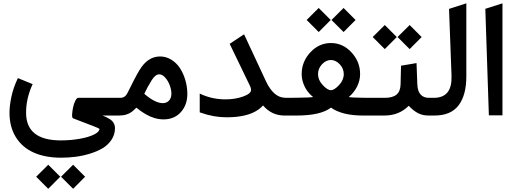

<svg xmlns="http://www.w3.org/2000/svg" viewBox="-20 -701 3126 1165"><path d="M692.4 0H601.6Q615.2 5.4 623.8 9.3Q632.3 13.2 643.8 20.3Q655.3 27.3 661.9 34.7Q668.5 42 673.1 52.7Q677.7 63.5 677.7 76.2Q677.7 115.2 656.7 147Q635.7 178.7 602.3 198.5Q568.8 218.3 524.7 231.7Q480.5 245.1 437 250.5Q393.6 255.9 350.1 255.9Q255.4 255.9 185.5 225.1Q115.7 194.3 76.7 132.1Q37.6 69.8 37.6 -17.6Q37.6 -59.6 49.1 -113.3Q60.5 -167 84.5 -218.3L88.4 -227.1L97.2 -223.6L168.9 -194.3L178.2 -190.4L173.8 -181.2Q138.2 -100.1 138.2 -17.1Q138.2 150.9 349.1 150.9Q407.2 150.9 461.2 141.6Q515.1 132.3 549.1 116Q583 99.6 583.5 81.1Q581.1 77.6 550.8 65.9L423.8 17.1Q416.5 14.2 417.5 -5.6Q418.5 -25.4 423.1 -48.1Q427.7 -70.8 436.8 -89.1Q445.8 -107.4 454.1 -107.4H692.4Q695.8 -107.4 698.5 -92.5Q701.2 -77.6 701.2 -62.5V-45.9Q701.2 -30.3 698.5 -15.1Q695.8 0 692.4 0ZM426.3 301.3 493.7 368.7 496.6 371.6 493.7 374 426.3 441.9 423.3 444.3 420.9 441.9 353 374 350.6 371.6 353 368.7 420.9 301.3 423.3 298.3ZM275.4 301.3 342.8 368.7 345.7 371.6 342.8 374 275.4 441.9 272.5 444.3 270 441.9 202.1 374 199.7 371.6 202.1 368.7 270 301.3 272.5 298.3Z M670.4 -107.4H710Q739.3 -107.4 753.4 -136.7Q800.8 -233.4 826.2 -275.4Q876 -358.4 951.2 -358.4Q987.8 -358.4 1019.5 -338.9Q1051.3 -319.3 1072 -287.4Q1092.8 -255.4 1104.7 -214.6Q1116.7 -173.8 1116.7 -131.3Q1116.7 -64 1077.1 -20.3Q1037.6 23.4 972.2 23.4Q945.3 23.4 918 15.4Q890.6 7.3 868.2 -5.9Q845.7 -19 832.3 -28.6Q818.8 -38.1 807.6 -47.9Q790.5 -30.8 778.6 -21.7Q766.6 -12.7 747.3 -6.3Q728 0 702.1 0H670.4Q651.9 0 651.9 -45.9V-62.5Q651.9 -107.4 670.4 -107.4ZM967.8 -75.2Q991.2 -75.2 1005.6 -90.8Q1020 -106.4 1020 -132.8Q1020 -156.2 1010 -183.3Q1000 -210.4 982.4 -230.2Q964.8 -250 946.3 -250Q922.4 -250 899.9 -213.4Q874.5 -172.9 855.5 -131.8Q921.4 -75.2 967.8 -75.2Z M1720.7 0H1705.6Q1628.4 0 1576.2 -61Q1553.7 -36.6 1522 -20.8Q1490.2 -4.9 1448.5 2.9Q1406.7 10.7 1353 10.7Q1277.8 10.7 1198.2 -17.1L1191.9 -19.5V-26.4V-118.2V-133.3L1205.6 -127Q1272 -98.1 1348.6 -98.1Q1407.7 -98.1 1455.6 -115.5Q1503.4 -132.8 1503.4 -155.3Q1503.4 -166.5 1496.6 -180.2L1377.4 -427.2L1373.5 -435.1L1380.9 -439.9L1451.7 -486.8L1460.9 -492.7L1465.8 -482.4L1593.3 -209Q1639.2 -110.4 1707.5 -107.9L1720.7 -107.4Q1724.1 -107.4 1726.8 -92.5Q1729.5 -77.6 1729.5 -62.5V-45.9Q1729.5 -30.3 1726.8 -15.1Q1724.1 0 1720.7 0Z M2228.5 0H2181.2Q2056.2 0 1988.3 -47.9Q1925.8 0 1780.3 0H1715.3Q1696.8 0 1696.8 -45.9V-62.5Q1696.8 -107.4 1715.3 -107.4L1780.8 -107.9Q1862.8 -108.9 1879.9 -112.3Q1858.9 -128.9 1843.5 -150.6Q1828.1 -172.4 1819.3 -198.7Q1810.5 -225.1 1810.5 -252Q1810.5 -326.7 1863 -383.3Q1915.5 -439.9 1987.8 -439.9Q2060.1 -439.9 2112.5 -383.3Q2165 -326.7 2165 -252Q2165 -211.9 2146.2 -175Q2127.4 -138.2 2096.2 -112.3Q2114.7 -108.4 2179.2 -107.9L2228.5 -107.4Q2231.9 -107.4 2234.6 -92.5Q2237.3 -77.6 2237.3 -62.5V-45.9Q2237.3 -30.3 2234.6 -15.1Q2231.9 0 2228.5 0ZM2065.9 -251Q2065.9 -285.2 2041.5 -311Q2017.1 -336.9 1987.3 -336.9Q1958 -336.9 1933.8 -311Q1909.7 -285.2 1909.7 -251Q1909.7 -215.3 1938.5 -184.6Q1967.3 -153.8 1987.8 -153.8Q2008.3 -153.8 2037.1 -184.6Q2065.9 -215.3 2065.9 -251ZM2067.4 -649.9 2134.8 -582.5 2137.7 -579.6 2134.8 -577.1 2067.4 -509.3 2064.5 -506.8 2062 -509.3 1994.1 -577.1 1991.7 -579.6 1994.1 -582.5 2062 -649.9 2064.5 -652.8ZM1916.5 -649.9 1983.9 -582.5 1986.8 -579.6 1983.9 -577.1 1916.5 -509.3 1913.6 -506.8 1911.1 -509.3 1843.3 -577.1 1840.8 -579.6 1843.3 -582.5 1911.1 -649.9 1913.6 -652.8Z M2596.2 0H2580.1Q2543.9 0 2516.4 -14.4Q2488.8 -28.8 2460 -59.1Q2401.4 0 2312.5 0H2218.3Q2199.7 0 2199.7 -45.9V-62.5Q2199.7 -107.4 2218.3 -107.4H2314.5Q2363.3 -107.4 2386.5 -127.4Q2409.7 -147.5 2410.6 -189L2413.1 -293.9V-302.2L2421.4 -303.7L2496.6 -316.4L2507.3 -318.4L2507.8 -307.1L2512.2 -189.5Q2513.7 -147.9 2532 -127.7Q2550.3 -107.4 2581.5 -107.4H2596.2Q2599.6 -107.4 2602.3 -92.5Q2605 -77.6 2605 -62.5V-45.9Q2605 -30.3 2602.3 -15.1Q2599.6 0 2596.2 0ZM2468.3 -546.4 2535.6 -479 2538.6 -476.1 2535.6 -473.6 2468.3 -405.8 2465.3 -403.3 2462.9 -405.8 2395 -473.6 2392.6 -476.1 2395 -479 2462.9 -546.4 2465.3 -549.3ZM2317.4 -546.4 2384.8 -479 2387.7 -476.1 2384.8 -473.6 2317.4 -405.8 2314.5 -403.3 2312 -405.8 2244.1 -473.6 2241.7 -476.1 2244.1 -479 2312 -546.4 2314.5 -549.3Z M2591.3 -107.4H2611.8Q2614.7 -107.4 2617.7 -107.4Q2671.9 -109.4 2697 -142.8Q2722.2 -176.3 2719.7 -243.7L2704.6 -647L2711.9 -649.4L2796.9 -676.8L2809.6 -680.7V-667.5V-237.3Q2809.6 -124 2762.7 -62Q2715.8 0 2616.2 0H2591.3Q2572.8 0 2572.8 -45.9V-62.5Q2572.8 -107.4 2591.3 -107.4Z M2924.8 -647.5 3028.8 -680.7V-1H2946.3Z"/></svg>

Font: Samim FD-WOL
Style: Medium-FD-WOL
Weight: 500
Foundry: DejaVu fonts team - Redesigned by Saber Rastikerdar
Version: Version 4.0.0